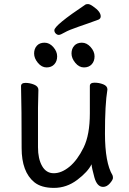

<svg xmlns="http://www.w3.org/2000/svg" viewBox="-20 -896 630 940"><path d="M147.9 -3.9Q85.9 -54.7 85.9 -170.9Q85.9 -367.7 83 -474.1Q83 -490.2 105 -490.2Q126 -490.2 147 -481.7Q168 -473.1 168 -456.1L166 -368.2V-174.8Q166 -118.7 186 -83.3Q206.1 -47.9 243.2 -47.9Q281.2 -47.9 320.1 -79.8Q358.9 -111.8 389.4 -173.8Q419.9 -235.8 419.9 -341.8V-475.1Q419.9 -491.2 442.9 -491.2Q464.8 -491.2 485.4 -483.2Q505.9 -475.1 505.9 -458Q493.7 -384.8 493.9 -241.9Q494.1 -99.1 530.8 -38.1Q532.7 -34.2 533 -25.1Q533.2 -16.1 518.1 1.5Q502.9 19 484.9 19Q455.1 19 442.1 -27.6Q429.2 -74.2 428.2 -91.8Q410.2 -54.7 358.2 -15.4Q306.2 23.9 244.1 23.9Q182.1 23.9 147.9 -3.9ZM245.8 -581.1Q231.9 -565.9 208 -565.9Q184.1 -565.9 165.5 -588.4Q147 -610.8 147 -634Q147 -657.2 160.4 -672.1Q173.8 -687 198 -687Q222.2 -687 241 -665.5Q259.8 -644 259.8 -620.1Q259.8 -596.2 245.8 -581.1ZM429 -581.1Q415 -565.9 391.1 -565.9Q367.2 -565.9 348.6 -588.4Q330.1 -610.8 330.1 -634Q330.1 -657.2 343.5 -672.1Q356.9 -687 380.9 -687Q404.8 -687 423.8 -665.5Q442.9 -644 442.9 -620.1Q442.9 -596.2 429 -581.1ZM246.1 -748Q246.1 -772 398.9 -874Q402.8 -876 411.1 -876Q419.9 -876 435.1 -865.2Q473.1 -839.4 473.1 -815.9Q473.1 -804.7 461.9 -799.8Q413.1 -781.7 365 -765.4Q316.9 -749 296.4 -737.1Q275.9 -725.1 267.8 -725.1Q259.8 -725.1 252.9 -731.9Q246.1 -738.8 246.1 -748Z"/></svg>

Font: LXGW WenKai Screen R
Style: Regular
Weight: 400
Designer: Fontworks Inc.
Version: Version 1.235;May 31, 2022